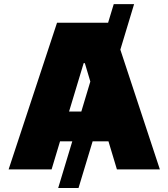

<svg xmlns="http://www.w3.org/2000/svg" viewBox="-20 -840 835 952"><path d="M644.9 -819.6 576.7 -593.8 772.7 0H559.7L517.8 -139.2H439.3L369.3 92.3H268.5L338.4 -139.2H277.7L235.8 0H22.7L262.8 -727.3H516L544 -819.6ZM383.2 -286.9 427.9 -435.7 400.6 -527H394.9L322.4 -286.9Z"/></svg>

Font: Inter UI Black
Style: Regular
Weight: 900
Designer: Rasmus Andersson
Foundry: rsms
Version: 3.2;8d6f07862